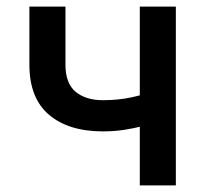

<svg xmlns="http://www.w3.org/2000/svg" viewBox="-20 -560 620 580"><path d="M291 -163.1Q187 -163.1 127.9 -213.4Q68.8 -263.7 68.8 -364.7V-540H177.7V-365.2Q177.7 -308.1 208.5 -282.7Q239.3 -257.3 291 -257.3Q338.4 -257.3 379.2 -266.4Q419.9 -275.4 462.4 -290.5V-196.3Q438 -187 410.6 -179.4Q383.3 -171.9 353.5 -167.5Q323.7 -163.1 291 -163.1ZM402.3 0V-540H511.2V0Z"/></svg>

Font: V-Inter
Style: Medium-500
Weight: 500
Designer: Rasmus Andersson
Foundry: rsms
Version: Version 4.000;git-4146feb